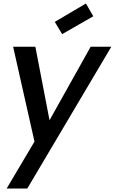

<svg xmlns="http://www.w3.org/2000/svg" viewBox="-20 -818 656 1097"><path d="M55 -551H182L263 -131L498 -551H616L136 259H18L177 -9ZM513 -725 335 -623 293 -693 471 -798Z"/></svg>

Font: SVN-Poppins Medium
Style: Italic
Weight: 500
Italic angle: -10°
Designer: Ninad Kale (Devanagari), Jonny Pinhorn (Latin)
Foundry: Indian Type Foundry
Version: Version 3.002 2017; ttfautohint (v1.8.3)